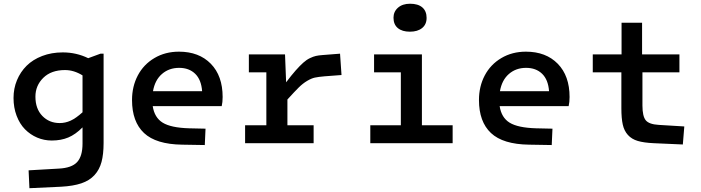

<svg xmlns="http://www.w3.org/2000/svg" viewBox="-20 -760 3723 1019"><path d="M51.8 -240.2Q51.8 -290.5 70.1 -334.5Q88.4 -378.4 121.3 -411.1Q154.3 -443.8 203.9 -462.9Q253.4 -481.9 313 -481.9Q385.3 -481.9 448.2 -451.2L513.2 -475.1H529.8V-1Q529.8 58.6 518.8 99.6Q507.8 140.6 481.4 169.4Q455.1 198.2 411.9 212.9Q368.7 227.5 304.2 231L136.2 238.8L131.8 144L292 134.8Q360.8 131.3 389.4 100.1Q418 68.8 418 2V-84Q380.9 -46.4 342.3 -30.3Q303.7 -14.2 254.9 -14.2Q213.9 -14.2 177.2 -29.8Q140.6 -45.4 112.5 -74Q84.5 -102.5 68.1 -145.8Q51.8 -189 51.8 -240.2ZM168 -247.1Q168 -182.6 204.6 -144.8Q241.2 -106.9 296.9 -106.9Q326.7 -106.9 354.7 -119.6Q382.8 -132.3 418 -164.1V-359.9Q372.1 -388.2 325.2 -388.2Q251.5 -388.2 209.7 -346.9Q168 -305.7 168 -247.1Z M982.9 -79.1 1070.8 -77.1 1066.9 9.8 946.8 7.8Q808.1 5.9 744.4 -54Q680.7 -113.8 680.7 -229Q680.7 -301.3 711.4 -359.6Q742.2 -418 799.6 -451.9Q856.9 -485.8 929.7 -485.8Q1036.1 -485.8 1098.9 -421.6Q1161.6 -357.4 1161.6 -245.1Q1161.6 -217.3 1156.7 -196.8H790.5Q799.8 -135.7 843.5 -108.9Q887.2 -82 982.9 -79.1ZM930.7 -399.9Q877 -399.9 839.6 -367.4Q802.2 -335 792 -275.9H1052.7Q1048.3 -336.9 1015.9 -368.4Q983.4 -399.9 930.7 -399.9Z M1280.8 -95.2H1393.6V-376H1300.8V-471.2H1492.7L1498.5 -323.2Q1526.9 -360.8 1549.3 -386.2Q1571.8 -411.6 1589.4 -427.2Q1606.9 -442.9 1624.8 -451.4Q1642.6 -460 1656.7 -463.1Q1670.9 -466.3 1691.4 -467.8L1784.7 -475.1L1792.5 -361.8L1702.6 -355Q1668.9 -352.1 1650.9 -348.1Q1632.8 -344.2 1609.9 -330.6Q1586.9 -316.9 1565.7 -295.9Q1544.4 -274.9 1505.4 -231.9V-95.2H1644.5V0H1280.8Z M2155.3 -591.8Q2114.7 -591.8 2091.6 -610.8Q2068.4 -629.9 2068.4 -666Q2068.4 -698.2 2092.3 -719.2Q2116.2 -740.2 2156.2 -740.2Q2198.7 -740.2 2221.4 -720.7Q2244.1 -701.2 2244.1 -665Q2244.1 -630.4 2220.2 -611.1Q2196.3 -591.8 2155.3 -591.8ZM1945.3 -95.2H2107.4V-376H1965.3V-471.2H2219.2V-95.2H2382.3V0H1945.3Z M2824.2 -79.1 2912.1 -77.1 2908.2 9.8 2788.1 7.8Q2649.4 5.9 2585.7 -54Q2522 -113.8 2522 -229Q2522 -301.3 2552.7 -359.6Q2583.5 -418 2640.9 -451.9Q2698.2 -485.8 2771 -485.8Q2877.4 -485.8 2940.2 -421.6Q3002.9 -357.4 3002.9 -245.1Q3002.9 -217.3 2998 -196.8H2631.8Q2641.1 -135.7 2684.8 -108.9Q2728.5 -82 2824.2 -79.1ZM2772 -399.9Q2718.3 -399.9 2680.9 -367.4Q2643.6 -335 2633.3 -275.9H2894Q2889.6 -336.9 2857.2 -368.4Q2824.7 -399.9 2772 -399.9Z M3277.8 -186V-376H3126V-471.2H3278.8V-639.2H3387.7V-471.2H3585.9V-376H3389.6V-200.2Q3389.6 -142.6 3407.5 -121.3Q3425.3 -100.1 3476.1 -97.2L3611.8 -88.9L3604 6.8L3449.7 0Q3397 -2.4 3364.7 -12Q3332.5 -21.5 3312.5 -43.7Q3292.5 -65.9 3285.2 -98.9Q3277.8 -131.8 3277.8 -186Z"/></svg>

Font: IntelOne Mono Medium
Style: Regular
Weight: 500
Designer: Fred Shallcrass
Foundry: Frere-Jones Type LLC
Version: Version 1.200;hotconv 1.1.0;makeotfexe 2.6.0;FJTRelease1.2